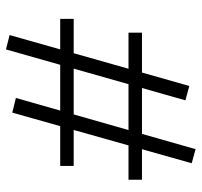

<svg xmlns="http://www.w3.org/2000/svg" viewBox="-36 -575 673 641"><g transform="rotate(90 300.5 -254.5)"><path d="M356 41 307 29 478 -571 525 -558ZM43 -119V-164H534V-119ZM145 62 97 50 267 -550 315 -537ZM89 -347V-392H580V-347Z"/></g></svg>

Font: Ysabeau Office Light
Style: Italic
Weight: 300
Italic angle: -12°
Designer: Christian Thalmann (Catharsis Fonts)
Version: Version 2.001;gftools[0.9.30]; featfreeze: tnum,lnum,ss02